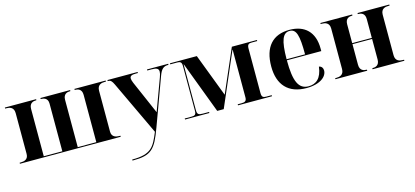

<svg xmlns="http://www.w3.org/2000/svg" viewBox="-64 -1039 3826 1768"><g transform="rotate(-15 1849.5 -154.5)"><path d="M17 0H978V-10H966C938 -10 895 -18 895 -71V-461C895 -518 937 -526 966 -526H978V-536H680V-526H682C709 -526 748 -518 748 -461V-10H571V-461C571 -518 610 -526 637 -526H639V-536H356V-526H358C384 -526 424 -518 424 -465V-10H247V-461C247 -518 286 -526 313 -526H315V-536H17V-526H29C58 -526 100 -518 100 -461V-71C100 -18 57 -10 29 -10H17Z M1026 230V240H1029C1206 240 1247 196 1317 4L1483 -448C1505 -507 1527 -526 1572 -526H1574V-536H1372V-526H1414C1460 -526 1480 -516 1480 -487C1480 -474 1476 -457 1468 -436L1383 -206C1376 -186 1366 -161 1356 -133C1346 -157 1339 -173 1316 -225L1218 -450C1210 -469 1206 -483 1206 -495C1206 -518 1224 -526 1263 -526H1283L1282 -536H995V-526H1001C1022 -526 1034 -514 1051 -478L1294 37C1239 171 1208 230 1026 230Z M1591 0H1823V-10H1765C1725 -10 1710 -16 1710 -56V-493H1712L1898 0H1960L2179 -507H2181V-53C2181 -19 2165 -10 2133 -10H2096V0H2420V-10H2369C2340 -10 2325 -16 2325 -56V-480C2325 -520 2340 -526 2369 -526H2420V-536H2181L2003 -126L1847 -536H1591V-526H1656C1684 -526 1700 -520 1700 -482V-53C1700 -15 1684 -10 1656 -10H1591Z M2748 10C2880 10 2945 -48 2945 -105C2945 -127 2935 -146 2908 -152C2895 -42 2841 -1 2771 -1C2676 -1 2638 -82 2638 -284H2966V-308C2966 -467 2877 -549 2732 -549C2574 -549 2484 -453 2484 -265C2484 -91 2575 10 2748 10ZM2814 -294H2638C2639 -475 2667 -539 2732 -539C2796 -539 2814 -475 2814 -294Z M3025 0H3328V-10H3326C3299 -10 3260 -18 3260 -75V-271H3447V-75C3447 -18 3408 -10 3381 -10H3379V0H3682V-10H3670C3641 -10 3599 -18 3599 -75V-461C3599 -518 3641 -526 3670 -526H3682V-536H3379V-526H3381C3408 -526 3447 -518 3447 -461V-281H3260V-461C3260 -518 3299 -526 3326 -526H3328V-536H3025V-526H3037C3066 -526 3108 -518 3108 -461V-75C3108 -18 3066 -10 3037 -10H3025Z"/></g></svg>

Font: Noto Serif Display
Style: Bold
Weight: 700
Designer: Monotype Design Team
Foundry: Monotype Imaging Inc.
Version: Version 2.009